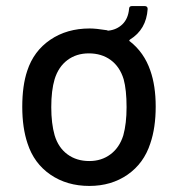

<svg xmlns="http://www.w3.org/2000/svg" viewBox="-20 -612 581 640"><path d="M481 -377Q499 -326.2 499 -256.8Q499 -186 481 -133.8Q459.5 -67.4 405.3 -29.8Q351.1 7.8 277.8 7.8Q203.1 7.8 148.2 -29.8Q93.3 -67.4 71.8 -133.8Q54.2 -186 54.2 -255.9Q54.2 -326.7 70.8 -376Q92.3 -441.9 147.7 -479.5Q203.1 -517.1 278.8 -517.1Q299.8 -517.1 336.9 -511.2Q338.4 -509.8 340.8 -509.8Q369.1 -512.7 388.2 -531.2Q407.2 -549.8 410.2 -582Q410.2 -591.8 419.9 -591.8H461.9Q472.2 -591.8 472.2 -582Q467.8 -513.7 413.1 -480Q408.7 -475.6 413.1 -474.1Q460.4 -437 481 -377ZM391.1 -161.1Q401.9 -200.2 401.9 -254.9Q401.9 -312.5 392.1 -348.1Q379.4 -389.6 349.1 -411.9Q318.8 -434.1 275.9 -434.1Q234.4 -434.1 204.6 -411.6Q174.8 -389.2 162.1 -348.1Q150.9 -310.5 150.9 -254.9Q150.9 -200.2 162.1 -161.1Q174.3 -120.1 204.6 -97.7Q234.9 -75.2 277.8 -75.2Q318.4 -75.2 348.4 -97.7Q378.4 -120.1 391.1 -161.1Z"/></svg>

Font: Gruenseis Font Medium
Style: Regular
Weight: 500
Designer: Jeremy Tribby
Foundry: Tribby Type
Version: Version 1.408;Glyphs 3.1.2 (3151)